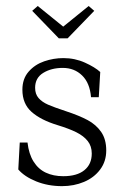

<svg xmlns="http://www.w3.org/2000/svg" viewBox="-20 -624 426 656"><path d="M42.5 -45 47.5 -137H74Q78.5 -97.5 94.8 -71.8Q111 -46 136.8 -34Q162.5 -22 196 -22Q243 -22 268.2 -42.5Q293.5 -63 293.5 -99.5Q293.5 -124.5 279.8 -142Q266 -159.5 241 -172Q216 -184.5 176.5 -196.5Q119 -214 87.8 -241.8Q56.5 -269.5 56.5 -317.5Q56.5 -355 77.8 -379.2Q99 -403.5 131 -414.5Q163 -425.5 196.5 -425.5Q236 -425.5 270.2 -410Q304.5 -394.5 322.5 -378L317.5 -292H291Q287 -340.5 260.5 -366.2Q234 -392 194.5 -392Q155.5 -392 127.8 -375Q100 -358 100 -324Q100 -302.5 111.8 -289Q123.5 -275.5 144 -266.5Q164.5 -257.5 205.5 -244Q251 -229 279.8 -213.5Q308.5 -198 325.8 -173Q343 -148 343 -110Q343 -72.5 322.2 -44.8Q301.5 -17 267 -2.5Q232.5 12 192 12Q144 12 103.8 -4.2Q63.5 -20.5 42.5 -45ZM181 -493 90 -587 109 -603.5 196 -533 283 -603.5 302 -587 211 -493Z"/></svg>

Font: Didactic
Style: Regular
Weight: 400
Designer: Tyler Finck
Foundry: Etcetera Type Co
Version: Version 3.007;FEAKit 1.0